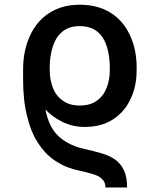

<svg xmlns="http://www.w3.org/2000/svg" viewBox="-20 -573 685 824"><path d="M525.4 231.4Q502 231.4 432.6 231.4Q432.6 209 418.9 196.3Q406.2 182.6 380.9 174.8Q355.5 167 320.3 159.2Q265.6 148.4 221.7 120.1Q176.8 91.8 145.5 43.9Q113.3 -3.9 96.7 -72.3Q79.1 -140.6 79.1 -233.4Q79.1 -246.1 79.1 -272.5Q102.5 -270.5 170.9 -266.6Q170.9 -256.8 170.9 -226.6Q166 -151.4 175.8 -98.6Q186.5 -46.9 210 -12.7Q233.4 19.5 267.6 38.1Q300.8 57.6 342.8 66.4Q382.8 75.2 416 85Q449.2 94.7 473.6 111.3Q498 128.9 511.7 157.2Q525.4 185.5 525.4 231.4ZM343.8 -28.3Q290 -28.3 246.1 -50.8Q202.1 -72.3 168.9 -109.4Q135.7 -147.5 114.3 -195.3Q107.4 -210 99.6 -221.7Q90.8 -232.4 85 -242.2Q79.1 -252.9 79.1 -263.7Q79.1 -266.6 79.1 -273.4Q79.1 -355.5 108.4 -418.9Q136.7 -481.4 190.4 -516.6Q245.1 -552.7 322.3 -552.7Q399.4 -552.7 454.1 -518.6Q508.8 -484.4 537.1 -422.9Q566.4 -362.3 566.4 -283.2Q566.4 -279.3 566.4 -271.5Q566.4 -202.1 540 -147.5Q514.6 -92.8 464.8 -60.5Q415 -28.3 343.8 -28.3ZM322.3 -120.1Q368.2 -120.1 396.5 -141.6Q424.8 -162.1 437.5 -196.3Q451.2 -230.5 451.2 -271.5Q451.2 -275.4 451.2 -283.2Q451.2 -333 438.5 -373Q425.8 -414.1 397.5 -437.5Q368.2 -460.9 322.3 -460.9Q276.4 -460.9 248 -437.5Q219.7 -414.1 207 -374Q193.4 -334 193.4 -283.2Q193.4 -279.3 193.4 -271.5Q193.4 -231.4 207 -196.3Q219.7 -162.1 249 -141.6Q277.3 -120.1 322.3 -120.1Z"/></svg>

Font: DeepSea
Style: Medium
Weight: 500
Designer: Stem
Version: Version 3.019;git-0a5106e0b